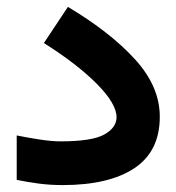

<svg xmlns="http://www.w3.org/2000/svg" viewBox="-20 -536 510 555"><path d="M28.3 -144.5Q59.1 -138.2 94.2 -132.8Q129.4 -127.4 154.8 -127.4Q246.1 -127.4 281.5 -147.2Q316.9 -167 316.9 -197.3Q316.9 -235.8 260.5 -293Q204.1 -350.1 106.9 -411.6L176.3 -516.1Q298.3 -443.4 370.1 -364.7Q441.9 -286.1 441.9 -198.7Q441.9 -98.6 368.4 -49.8Q294.9 -1 161.1 -1Q124.5 -1 91.6 -5.4Q58.6 -9.8 28.3 -16.1Z"/></svg>

Font: Vazir WOL
Style: Bold-WOL
Weight: 700
Designer: Saber Rastikerdar
Foundry: Saber Rastikerdar
Version: Version 30.00;August 23, 2021;FontCreator 13.0.0.2683 64-bit